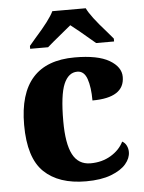

<svg xmlns="http://www.w3.org/2000/svg" viewBox="-54 -810 650 864"><g transform="rotate(-5 270.5 -378.0)"><path d="M44 -267Q44 -550 297 -550Q401 -550 453 -519.5Q505 -489 505 -444Q505 -350 360 -350Q360 -410 347 -447.5Q334 -485 303 -485Q263 -485 242 -436Q221 -387 221 -268Q221 -167 246.5 -118Q272 -69 327 -69Q379 -69 419 -93Q459 -117 477 -154Q490 -147 496.5 -133.5Q503 -120 503 -105Q503 -77 481 -51Q459 -25 413.5 -7.5Q368 10 300 10Q177 10 110.5 -54Q44 -118 44 -267ZM101 -619 129 -652Q198 -729 215 -766H366Q383 -729 452 -652L480 -619V-606H399L329 -665Q318 -673 290 -696L256 -668Q196 -619 182 -606H101Z"/></g></svg>

Font: Noto Serif ExtraBold
Style: Regular
Weight: 800
Designer: Monotype Design Team
Foundry: Monotype Imaging Inc.
Version: Version 1.001